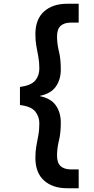

<svg xmlns="http://www.w3.org/2000/svg" viewBox="-20 -831 498 1020"><path d="M336 169Q260 169 214 128Q168 87 168 7Q168 -27 173 -55Q178 -83 183.5 -111.5Q189 -140 189 -176Q189 -212 167 -239Q145 -266 86 -273V-369Q145 -377 167 -403Q189 -429 189 -467Q189 -502 183.5 -530.5Q178 -559 173 -587Q168 -615 168 -649Q168 -729 214 -770Q260 -811 336 -811H398V-711H358Q321 -711 302 -693.5Q283 -676 283 -637Q283 -598 293 -558.5Q303 -519 303 -462Q303 -409 277 -371.5Q251 -334 193 -322V-320Q251 -308 277 -270.5Q303 -233 303 -179Q303 -123 293 -83.5Q283 -44 283 -5Q283 34 302 51.5Q321 69 358 69H398V169Z"/></svg>

Font: DM Sans SemiBold
Style: Regular
Weight: 600
Designer: Colophon Foundry, Jonny Pinhorn
Foundry: Colophon Foundry
Version: Version 4.004; ttfautohint (v1.8.4.7-5d5b)